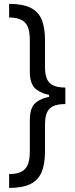

<svg xmlns="http://www.w3.org/2000/svg" viewBox="-20 -757 381 977"><path d="M251 -322.3C266 -315.1 286.5 -311.5 312.5 -311.5V-267.6C263.7 -267.6 226.1 -272.6 199.7 -282.7C173.3 -292.8 155.4 -306.5 146 -323.7C136.6 -341 131.8 -362.6 131.8 -388.7V-551.8C131.8 -579.8 128.6 -602.1 122.1 -618.7C115.6 -635.3 104.5 -647.6 88.9 -655.8C73.2 -663.9 52.4 -668 26.4 -668V-737.3C71.3 -737.3 107.1 -731 133.8 -718.3C160.5 -705.6 179.7 -685.7 191.4 -658.7C203.1 -631.7 209 -596.4 209 -552.7V-416C209 -390.6 212.2 -370.4 218.8 -355.5C225.3 -340.5 236 -329.4 251 -322.3ZM134.3 179.7C107.9 192.7 71.9 199.2 26.4 199.2V128.9C52.4 128.9 73.2 124.8 88.9 116.7C104.5 108.6 115.6 96 122.1 79.1C128.6 62.2 131.8 40 131.8 12.7V-149.4C131.8 -176.1 136.6 -198.1 146 -215.3C155.4 -232.6 173.3 -246.1 199.7 -255.9C226.1 -265.6 263.7 -270.5 312.5 -270.5V-227.5C286.5 -227.5 266 -224 251 -216.8C236 -209.6 225.3 -198.6 218.8 -183.6C212.2 -168.6 209 -148.1 209 -122.1V13.7C209 57.3 203.1 92.6 191.4 119.6C179.7 146.6 160.6 166.7 134.3 179.7ZM312.5 -311.5V-227.5H229.5V-311.5Z"/></svg>

Font: Pretendard Variable
Style: Regular
Weight: 400
Designer: Base glyphs from Inter by Rasmus Andersson; Hangeul glyphs from Noto Sans CJK(Source Han Sans) by Jang Soo-young and Kan
Foundry: Kil Hyung-jin
Version: Version 1.309;Glyphs 3.2 (3225)